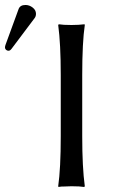

<svg xmlns="http://www.w3.org/2000/svg" viewBox="-56 -745 452 768"><path d="M187 -444.8Q187 -569.8 176.8 -645L179.2 -647.9Q195.8 -645 230 -645Q245.6 -645 258.5 -645.8Q271.5 -646.5 276.9 -647.5L282.2 -647.9L283.2 -645Q272.9 -575.2 272.9 -444.8V-200.2Q272.9 -75.2 283.2 0L280.8 2.9Q264.2 0 230 0Q214.4 0 201.2 1Q188.5 1 183.6 2L178.2 2.9L176.8 0Q187 -71.3 187 -200.2ZM45.9 -725.1Q61.5 -725.1 74.7 -714.8Q87.9 -704.6 87.9 -689.9Q87.9 -679.2 82 -671.9L-9.8 -549.8Q-15.6 -542 -22 -542Q-27.8 -542 -32 -545.9Q-36.1 -549.8 -36.1 -555.2Q-36.1 -559.1 -34.2 -564.9L18.1 -708Q23.9 -725.1 45.9 -725.1Z"/></svg>

Font: Linux Biolinum
Style: Regular
Weight: 400
Designer: Philipp H. Poll
Foundry: Philipp H. Poll
Version: Version 0.6.4